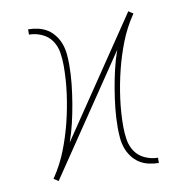

<svg xmlns="http://www.w3.org/2000/svg" viewBox="-65 -584 629 647"><g transform="rotate(-10 250.0 -260.0)"><path d="M85 1H84L77 -4L69 -9L71 -12Q98 -52 115.5 -97Q133 -142 144.5 -188.5Q156 -235 162.5 -283Q169 -331 169 -379Q169 -401 165.5 -423.5Q162 -446 149.5 -464.5Q137 -483 115.5 -492.5Q94 -502 72 -502V-520Q89 -520 106.5 -516Q124 -512 138.5 -502.5Q153 -493 163.5 -478.5Q174 -464 179.5 -447.5Q185 -431 186.5 -413.5Q188 -396 188 -379Q188 -346 184.5 -313Q181 -280 175.5 -247.5Q170 -215 162.5 -183Q155 -151 144 -120L415 -521H416L423 -516L431 -511L429 -508Q402 -468 384.5 -423Q367 -378 355.5 -331.5Q344 -285 337.5 -237Q331 -189 331 -141Q331 -119 334.5 -96.5Q338 -74 350.5 -55.5Q363 -37 384.5 -27.5Q406 -18 428 -18V0Q411 0 393.5 -4Q376 -8 361.5 -17.5Q347 -27 336.5 -41.5Q326 -56 320.5 -72.5Q315 -89 313.5 -106.5Q312 -124 312 -141Q312 -174 315.5 -207Q319 -240 324.5 -272.5Q330 -305 337.5 -337Q345 -369 356 -400Z"/></g></svg>

Font: Iosevka Thin
Style: Regular
Weight: 100
Monospace: yes
Designer: Belleve Invis
Foundry: Belleve Invis
Version: Version 32.5.0; ttfautohint (v1.8.4)